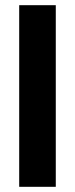

<svg xmlns="http://www.w3.org/2000/svg" viewBox="-20 -720 289 740"><path d="M195 0H54V-700H195Z"/></svg>

Font: Tilda Sans Extra Bold
Style: Regular
Weight: 800
Designer: ParaType Ltd
Foundry: ParaType Ltd
Version: Version 1.009